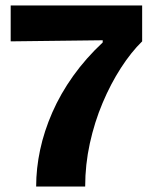

<svg xmlns="http://www.w3.org/2000/svg" viewBox="-20 -681 554 701"><path d="M112 0Q112 -66 126.5 -134Q141 -202 171 -270.5Q201 -339 247 -403.5Q293 -468 355 -526V-534L19 -530V-661H499V-530Q459 -491 421.5 -433Q384 -375 354.5 -305Q325 -235 308 -157.5Q291 -80 291 0Z"/></svg>

Font: Bricolage Grotesque 24pt ExtraBold
Style: Regular
Weight: 800
Designer: Mathieu Triay
Foundry: Atelier Triay
Version: Version 1.001;gftools[0.9.33.dev8+g029e19f]